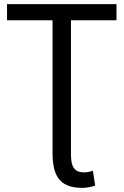

<svg xmlns="http://www.w3.org/2000/svg" viewBox="-20 -717 597 928"><path d="M323 -619H543V-697H14V-619H234V20C234 121 259 191 377 191C400 191 423 186 440 180L429 108C416 113 403 116 386 116C339 116 323 89 323 29Z"/></svg>

Font: Repo
Style: Regular
Weight: 400
Designer: Stefan Peev
Foundry: Context Ltd
Version: Version 0.000